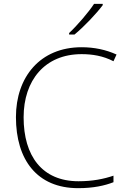

<svg xmlns="http://www.w3.org/2000/svg" viewBox="-20 -970 658 1000"><path d="M515 -943V-950H470C442 -907 382 -837 340 -798V-790H368C420 -833 482 -899 515 -943ZM405 -688C461 -688 517 -679 571 -651L587 -686C532 -711 471 -724 405 -724C189 -724 63 -569 63 -360C63 -138 173 10 387 10C466 10 525 -3 571 -21V-55C521 -38 463 -26 389 -26C199 -26 103 -158 103 -359C103 -551 213 -688 405 -688Z"/></svg>

Font: Noto Sans Sinhala ExtraLight
Style: Regular
Weight: 200
Designer: Jelle Bosma - Monotype Design Team
Foundry: Monotype Imaging Inc.
Version: Version 2.006